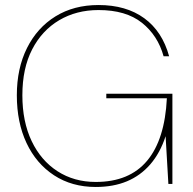

<svg xmlns="http://www.w3.org/2000/svg" viewBox="-20 -732 766 764"><path d="M361 12Q266 12 195 -34.5Q124 -81 85.5 -163Q47 -245 47 -353Q47 -460 87.5 -541Q128 -622 201 -667Q274 -712 372 -712Q482 -712 554 -659.5Q626 -607 653 -508H631Q608 -591 544.5 -641.5Q481 -692 372 -692Q284 -692 215.5 -651.5Q147 -611 108 -535.5Q69 -460 69 -353Q69 -248 106 -170.5Q143 -93 209 -50.5Q275 -8 361 -8Q495 -8 565.5 -92.5Q636 -177 644 -341H403V-359H666V0H650L639 -190Q617 -123 578 -78Q539 -33 485 -10.5Q431 12 361 12Z"/></svg>

Font: DM Sans 11pt Thin
Style: Regular
Weight: 250
Version: Version 4.004;gftools[0.9.30]